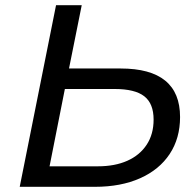

<svg xmlns="http://www.w3.org/2000/svg" viewBox="-20 -720 757 740"><path d="M445 -456Q674 -456 674 -269Q674 -187 634 -126.5Q594 -66 520 -33Q446 0 346 0H56L196 -700H295L246 -456ZM357 -79Q423 -79 471 -100.5Q519 -122 545.5 -162.5Q572 -203 572 -259Q572 -321 536 -349Q500 -377 422 -377H230L171 -79Z"/></svg>

Font: MOST Montserrat Medium
Style: Italic
Weight: 500
Italic angle: -11.3°
Designer: Julieta Ulanovsky
Foundry: Julieta Ulanovsky
Version: Version 8.000;March 11, 2024;FontCreator 15.0.0.2926 64-bit